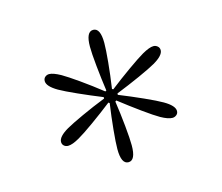

<svg xmlns="http://www.w3.org/2000/svg" viewBox="-78 -942 816 706"><g transform="rotate(-15 329.5 -589.0)"><path d="M329.6 -336.9Q302.2 -336.9 302.2 -394Q302.2 -418 306.9 -466.6Q311.5 -515.1 318.8 -564.9L314.5 -567.9Q276.4 -538.1 236.1 -509.3Q195.8 -480.5 174.3 -468.3Q147 -452.6 130.9 -452.6Q121.6 -452.6 115.2 -458.3Q108.9 -463.9 108.9 -473.1Q108.9 -493.2 147.5 -515.6Q168 -527.3 212.2 -547.6Q256.3 -567.9 303.2 -586.4V-591.8Q258.3 -609.9 213.6 -629.9Q168.9 -649.9 147.5 -662.1Q108.9 -684.6 108.9 -704.6Q108.9 -714.4 115.5 -720Q122.1 -725.6 130.9 -725.6Q146 -725.6 174.3 -710Q194.8 -698.2 234.6 -670.2Q274.4 -642.1 314.5 -610.4L318.8 -612.8Q312 -660.6 307.1 -710Q302.2 -759.3 302.2 -783.7Q302.2 -840.8 329.6 -840.8Q356.9 -840.8 356.9 -783.7Q356.9 -759.8 352.3 -711.2Q347.7 -662.6 340.3 -612.8L344.7 -610.4Q382.8 -640.1 423.1 -668.7Q463.4 -697.3 484.4 -709.5Q512.7 -725.6 527.8 -725.6Q536.6 -725.6 543.5 -719.7Q550.3 -713.9 550.3 -704.6Q550.3 -684.6 511.7 -662.1Q491.2 -650.4 446.8 -630.4Q402.3 -610.4 355.5 -591.8V-586.4Q400.4 -568.4 445.6 -548.1Q490.7 -527.8 511.7 -515.6Q550.3 -493.2 550.3 -473.1Q550.3 -463.9 543.5 -458.3Q536.6 -452.6 527.8 -452.6Q511.7 -452.6 484.4 -467.8Q463.9 -479.5 424.3 -508.1Q384.8 -536.6 344.7 -567.9L340.3 -564.9Q347.2 -517.6 352.1 -468Q356.9 -418.5 356.9 -394Q356.9 -336.9 329.6 -336.9Z"/></g></svg>

Font: Pinar-FD Light
Style: Regular
Weight: 300
Designer: Amin Abedi
Version: Version 2.000